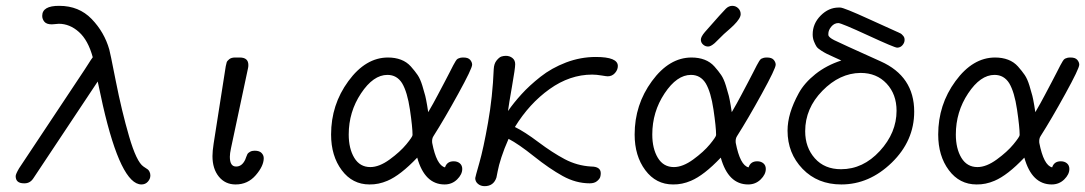

<svg xmlns="http://www.w3.org/2000/svg" viewBox="-20 -634 3752 664"><path d="M34.2 -24.9Q34.2 -31.7 45.9 -51.8L272 -392.1Q274.9 -396 284.9 -412.1Q294.9 -428.2 300.8 -436Q284.7 -495.1 252.9 -523.4Q221.2 -551.8 183.1 -551.8Q180.2 -551.8 172.1 -550.8Q164.1 -549.8 159.2 -549.8Q141.1 -549.8 133.5 -558.8Q126 -567.9 126 -579.1Q126 -614.3 185.1 -613.8Q252.9 -613.8 296.9 -568.4Q340.8 -522.9 357.9 -462.9Q359.9 -458 380.4 -354Q400.9 -250 426.5 -162.1Q452.1 -74.2 476.1 -58.1L481.9 -54.2Q487.8 -50.3 491 -48.1Q494.1 -45.9 497.1 -40Q500 -34.2 500 -26.9Q500 -15.6 491.5 -5.9Q482.9 3.9 469.2 3.9Q398.4 3.9 335.9 -269Q331.1 -292 317.9 -352.1L95.2 -17.1Q84 0 64.9 0H63Q34.2 0 34.2 -24.9Z M714.8 -94.2Q714.8 -111.3 718.8 -137.2L760.7 -404.8Q762.7 -413.6 763.9 -418.2Q765.1 -422.9 772.5 -429Q779.8 -435.1 793 -435.1H809.1Q838.9 -435.1 838.9 -409.2Q838.9 -403.3 837.9 -398.9L778.8 -121.1Q774.9 -103 774.9 -91.8Q774.9 -57.6 796.9 -58.1Q816.9 -58.1 828.1 -82Q829.1 -84 831.5 -91.1Q834 -98.1 835.9 -101.6Q837.9 -105 844.5 -108.9Q851.1 -112.8 859.9 -112.8H860.8Q877 -112.8 884.5 -105Q892.1 -97.2 892.1 -86.9Q892.1 -60.1 864.5 -28.1Q836.9 3.9 794.9 3.9Q758.8 3.9 736.8 -23.2Q714.8 -50.3 714.8 -94.2Z M1125 -168.9Q1125 -272 1184.8 -353.5Q1244.6 -435.1 1321.8 -435.1Q1346.7 -435.1 1366.7 -427.5Q1386.7 -419.9 1400.9 -404.1Q1415 -388.2 1424.3 -374.5Q1433.6 -360.8 1440.7 -337.4Q1447.8 -314 1450.7 -302.5Q1453.6 -291 1457.3 -269Q1460.9 -247.1 1460.9 -246.1Q1479 -276.9 1493.9 -305.4Q1508.8 -334 1518.3 -351.6Q1527.8 -369.1 1535.4 -384.5Q1543 -399.9 1547.4 -408Q1551.8 -416 1555.7 -422.6Q1559.6 -429.2 1563.7 -431.2Q1567.9 -433.1 1571.8 -434.1Q1575.7 -435.1 1583 -435.1Q1599.1 -435.1 1606 -427Q1612.8 -418.9 1612.8 -410.2Q1612.8 -397 1564.7 -309.6Q1516.6 -222.2 1479 -163.1Q1473.1 -154.3 1474.6 -140.1Q1489.7 -62 1519 -55.2Q1525.9 -76.2 1548.8 -76.2Q1562 -76.2 1570.3 -69.1Q1578.6 -62 1578.6 -49.8Q1578.6 -30.8 1560.8 -13.4Q1543 3.9 1517.6 3.9Q1448.7 3.9 1422.9 -88.9Q1364.7 -27.8 1319.8 -8.8Q1289.1 4.4 1257.8 3.9Q1198.7 3.9 1161.9 -45.4Q1125 -94.7 1125 -168.9ZM1186 -168.9Q1186 -120.1 1205.3 -88.1Q1224.6 -56.2 1260.7 -56.2Q1291.5 -56.2 1327.6 -82.5Q1363.8 -108.9 1385.3 -135Q1406.7 -161.1 1406.7 -167Q1406.7 -193.8 1397.7 -254.9Q1388.7 -315.9 1370.6 -346.2Q1352.5 -375 1319.8 -375Q1271 -375 1228.5 -311Q1186 -247.1 1186 -168.9Z M1623.5 -18.1Q1623.5 -21 1637.7 -70.6Q1651.9 -120.1 1667.7 -209.5Q1683.6 -298.8 1687.5 -395Q1688.5 -414.1 1697.5 -425Q1706.5 -436 1714.1 -438.5Q1721.7 -440.9 1729.5 -440.9Q1742.7 -440.9 1752.2 -433.3Q1761.7 -425.8 1761.7 -411.9Q1761.7 -397.9 1750.7 -335.4Q1739.7 -272.9 1736.8 -250Q1756.8 -278.8 1783.7 -308.3Q1810.5 -337.9 1849.1 -368.4Q1887.7 -398.9 1937.7 -418Q1987.8 -437 2040.5 -437Q2116.7 -437 2116.7 -405.8Q2116.7 -392.6 2106.7 -381.3Q2096.7 -370.1 2081.5 -370.1Q2077.6 -370.1 2060.1 -373Q2042.5 -376 2027.8 -376Q1950.7 -376 1880.6 -325.9Q1810.5 -275.9 1760.7 -194.8Q1793.9 -178.7 1842.3 -142.3Q1890.6 -106 1933.1 -83.5Q1975.6 -61 2023.9 -58.1Q2058.1 -58.1 2057.6 -34.2Q2057.6 -28.3 2055.7 -21.7Q2053.7 -15.1 2044.7 -7.6Q2035.6 0 2019.5 0Q1971.7 0 1925.8 -25.4Q1879.9 -50.8 1826.4 -93.5Q1772.9 -136.2 1738.8 -153.8Q1723.6 -119.6 1714.1 -90.3Q1704.6 -61 1701.2 -42Q1697.8 -22.9 1696.8 -20Q1687 9.8 1655.8 9.8Q1642.6 9.8 1633.1 2Q1623.5 -5.9 1623.5 -18.1Z M2174.8 -168.9Q2174.8 -272 2234.6 -353.5Q2294.4 -435.1 2371.6 -435.1Q2396.5 -435.1 2416.5 -427.5Q2436.5 -419.9 2450.7 -404.1Q2464.8 -388.2 2474.1 -374.5Q2483.4 -360.8 2490.5 -337.4Q2497.6 -314 2500.5 -302.5Q2503.4 -291 2507.1 -269Q2510.7 -247.1 2510.7 -246.1Q2528.8 -276.9 2543.7 -305.4Q2558.6 -334 2568.1 -351.6Q2577.6 -369.1 2585.2 -384.5Q2592.8 -399.9 2597.2 -408Q2601.6 -416 2605.5 -422.6Q2609.4 -429.2 2613.5 -431.2Q2617.7 -433.1 2621.6 -434.1Q2625.5 -435.1 2632.8 -435.1Q2648.9 -435.1 2655.8 -427Q2662.6 -418.9 2662.6 -410.2Q2662.6 -397 2614.5 -309.6Q2566.4 -222.2 2528.8 -163.1Q2522.9 -154.3 2524.4 -140.1Q2539.6 -62 2568.8 -55.2Q2575.7 -76.2 2598.6 -76.2Q2611.8 -76.2 2620.1 -69.1Q2628.4 -62 2628.4 -49.8Q2628.4 -30.8 2610.6 -13.4Q2592.8 3.9 2567.4 3.9Q2498.5 3.9 2472.7 -88.9Q2414.6 -27.8 2369.6 -8.8Q2338.9 4.4 2307.6 3.9Q2248.5 3.9 2211.7 -45.4Q2174.8 -94.7 2174.8 -168.9ZM2235.8 -168.9Q2235.8 -120.1 2255.1 -88.1Q2274.4 -56.2 2310.5 -56.2Q2341.3 -56.2 2377.4 -82.5Q2413.6 -108.9 2435.1 -135Q2456.5 -161.1 2456.5 -167Q2456.5 -193.8 2447.5 -254.9Q2438.5 -315.9 2420.4 -346.2Q2402.3 -375 2369.6 -375Q2320.8 -375 2278.3 -311Q2235.8 -247.1 2235.8 -168.9ZM2417.5 -522.9Q2480.5 -594.7 2490.5 -604.2Q2500.5 -613.8 2512.5 -613.8Q2524.4 -613.8 2533 -605.5Q2541.5 -597.2 2541.5 -585Q2541.5 -570.8 2517.6 -546.9Q2509.8 -539.1 2483.4 -516.1Q2463.4 -497.1 2451.7 -484.9Q2437.5 -472.7 2428.7 -473.1Q2418.9 -473.1 2411.4 -480Q2403.8 -486.8 2403.8 -496.8Q2403.8 -506.8 2417.5 -522.9Z M2703.6 -182.1Q2703.6 -211.9 2713.1 -243.9Q2722.7 -275.9 2742.2 -311.5Q2761.7 -347.2 2800 -377.7Q2838.4 -408.2 2889.6 -424.8Q2882.8 -427.7 2864.3 -436.3Q2845.7 -444.8 2839.1 -448Q2832.5 -451.2 2820.1 -459Q2807.6 -466.8 2803.5 -473.4Q2799.3 -480 2794.9 -491Q2790.5 -502 2790.5 -515.1Q2790.5 -552.2 2818.1 -580.1Q2845.7 -607.9 2880.4 -607.9H2885.7Q2897.9 -607.9 2985.4 -567.9Q3041.5 -542 3082.5 -523.9Q3083.5 -523.9 3085.9 -522.5Q3088.4 -521 3089.8 -520.5Q3091.3 -520 3094 -518.6Q3096.7 -517.1 3097.7 -516.1Q3098.6 -515.1 3100.6 -513.2Q3102.5 -511.2 3104 -509.5Q3105.5 -507.8 3106.4 -505.9Q3107.4 -503.9 3107.9 -501.5Q3108.4 -499 3108.4 -496.1Q3108.4 -486.3 3101.1 -477.8Q3093.8 -469.2 3082.5 -469.2Q3073.7 -469.2 2981.7 -511.7Q2889.6 -554.2 2879.4 -554.2Q2865.2 -554.2 2855 -542Q2844.7 -529.8 2844.7 -517.1V-512.2Q2846.7 -504.4 2865 -495.1Q2883.3 -485.8 3025.4 -421.9Q3141.6 -370.1 3141.6 -248Q3141.6 -147 3064 -71.5Q2986.3 3.9 2889.6 3.9Q2807.6 3.9 2755.6 -50Q2703.6 -104 2703.6 -182.1ZM2764.6 -180.2Q2764.6 -124 2798.1 -86.4Q2831.5 -48.8 2888.7 -48.8Q2964.8 -48.8 3022.7 -111.8Q3080.6 -174.8 3080.6 -251Q3080.6 -308.1 3046.1 -345Q3011.7 -381.8 2956.5 -381.8H2955.6Q2883.8 -380.9 2824.2 -320.1Q2764.6 -259.3 2764.6 -180.2Z M3224.6 -168.9Q3224.6 -272 3284.4 -353.5Q3344.2 -435.1 3421.4 -435.1Q3446.3 -435.1 3466.3 -427.5Q3486.3 -419.9 3500.5 -404.1Q3514.6 -388.2 3523.9 -374.5Q3533.2 -360.8 3540.3 -337.4Q3547.4 -314 3550.3 -302.5Q3553.2 -291 3556.9 -269Q3560.5 -247.1 3560.5 -246.1Q3578.6 -276.9 3593.5 -305.4Q3608.4 -334 3617.9 -351.6Q3627.4 -369.1 3635 -384.5Q3642.6 -399.9 3647 -408Q3651.4 -416 3655.3 -422.6Q3659.2 -429.2 3663.3 -431.2Q3667.5 -433.1 3671.4 -434.1Q3675.3 -435.1 3682.6 -435.1Q3698.7 -435.1 3705.6 -427Q3712.4 -418.9 3712.4 -410.2Q3712.4 -397 3664.3 -309.6Q3616.2 -222.2 3578.6 -163.1Q3572.8 -154.3 3574.2 -140.1Q3589.4 -62 3618.7 -55.2Q3625.5 -76.2 3648.4 -76.2Q3661.6 -76.2 3669.9 -69.1Q3678.2 -62 3678.2 -49.8Q3678.2 -30.8 3660.4 -13.4Q3642.6 3.9 3617.2 3.9Q3548.3 3.9 3522.5 -88.9Q3464.4 -27.8 3419.4 -8.8Q3388.7 4.4 3357.4 3.9Q3298.3 3.9 3261.5 -45.4Q3224.6 -94.7 3224.6 -168.9ZM3285.6 -168.9Q3285.6 -120.1 3304.9 -88.1Q3324.2 -56.2 3360.4 -56.2Q3391.1 -56.2 3427.2 -82.5Q3463.4 -108.9 3484.9 -135Q3506.3 -161.1 3506.3 -167Q3506.3 -193.8 3497.3 -254.9Q3488.3 -315.9 3470.2 -346.2Q3452.1 -375 3419.4 -375Q3370.6 -375 3328.1 -311Q3285.6 -247.1 3285.6 -168.9Z"/></svg>

Font: CMU Typewriter Text
Style: LightOblique
Weight: 200
Italic angle: -9.46001°
Version: Version 0.7.0